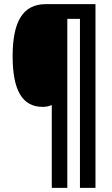

<svg xmlns="http://www.w3.org/2000/svg" viewBox="-20 -780 542 927"><path d="M441 127V-760H201C90 -760 41 -675 41 -509C41 -345 87 -264 186 -264C203 -264 217 -267 230 -273V127H305V-689H366V127Z"/></svg>

Font: Noto Sans Oriya ExtCond Bold
Style: Bold
Weight: 700
Width: 2
Designer: Amélie Bonet and Sol Matas
Foundry: Google LLC
Version: Version 2.006